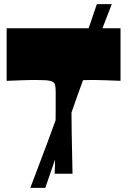

<svg xmlns="http://www.w3.org/2000/svg" viewBox="-20 -836 660 924"><path d="M243 0Q245 -45 245.5 -96Q246 -147 247 -199.5Q248 -252 248 -302Q248 -352 248 -394Q248 -418 244.5 -430Q241 -442 221 -447Q213 -449 197.5 -450Q182 -451 156 -451Q147 -451 133.5 -451Q120 -451 92.5 -450Q65 -449 12 -447V-700H560V-447Q508 -449 480 -450Q452 -451 438.5 -451Q425 -451 416 -451Q390 -451 374.5 -450Q359 -449 351 -447Q331 -442 327.5 -430Q324 -418 324 -394Q324 -352 324 -302Q324 -252 325 -199.5Q326 -147 327 -96Q328 -45 329 0ZM126 68Q165 -34 207 -146.5Q249 -259 290.5 -374Q332 -489 372 -601.5Q412 -714 446 -816H518Q478 -714 435.5 -601.5Q393 -489 352 -374Q311 -259 272 -146.5Q233 -34 198 68Z"/></svg>

Font: Ojuju ExtraBold
Style: Regular
Weight: 800
Designer: Chisaokwu Joboson, Mirko Velimirovic
Foundry: Udi Foundry
Version: Version 1.000